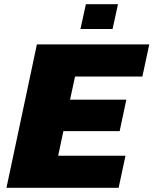

<svg xmlns="http://www.w3.org/2000/svg" viewBox="-20 -901 736 921"><path d="M11 0 157 -688H696L663 -534H340L316 -423H586L554 -272H284L259 -154H582L549 0ZM366 -762 392 -881H546L520 -762Z"/></svg>

Font: Saira SemiExpanded ExtraBold
Style: Italic
Weight: 800
Width: 6
Italic angle: -12°
Designer: Hector Gatti with collaboration of the Omnibus-Type team
Foundry: Omnibus-Type
Version: Version 1.101